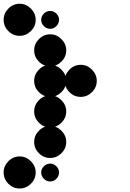

<svg xmlns="http://www.w3.org/2000/svg" viewBox="-24 -858 711 1048"><path d="M250 35Q269.2 35 283.8 49.6Q298.3 64.2 298.3 83.3Q298.3 103.3 283.8 117.9Q269.2 132.5 250 132.5Q230 132.5 215.4 117.9Q200.8 103.3 200.8 83.3Q200.8 64.2 215.4 49.6Q230 35 250 35ZM83.3 -4.2Q118.3 -4.2 144.6 22.1Q170.8 48.3 170.8 83.3Q170.8 119.2 144.6 145Q118.3 170.8 83.3 170.8Q47.5 170.8 21.7 145Q-4.2 119.2 -4.2 83.3Q-4.2 48.3 21.7 22.1Q47.5 -4.2 83.3 -4.2ZM250 -170.8Q285 -170.8 311.2 -144.6Q337.5 -118.3 337.5 -83.3Q337.5 -47.5 311.2 -21.7Q285 4.2 250 4.2Q214.2 4.2 188.3 -21.7Q162.5 -47.5 162.5 -83.3Q162.5 -118.3 188.3 -144.6Q214.2 -170.8 250 -170.8ZM250 -337.5Q285 -337.5 311.2 -311.2Q337.5 -285 337.5 -250Q337.5 -214.2 311.2 -188.3Q285 -162.5 250 -162.5Q214.2 -162.5 188.3 -188.3Q162.5 -214.2 162.5 -250Q162.5 -285 188.3 -311.2Q214.2 -337.5 250 -337.5ZM416.7 -504.2Q451.7 -504.2 477.9 -477.9Q504.2 -451.7 504.2 -416.7Q504.2 -380.8 477.9 -355Q451.7 -329.2 416.7 -329.2Q380.8 -329.2 355 -355Q329.2 -380.8 329.2 -416.7Q329.2 -451.7 355 -477.9Q380.8 -504.2 416.7 -504.2ZM250 -504.2Q285 -504.2 311.2 -477.9Q337.5 -451.7 337.5 -416.7Q337.5 -380.8 311.2 -355Q285 -329.2 250 -329.2Q214.2 -329.2 188.3 -355Q162.5 -380.8 162.5 -416.7Q162.5 -451.7 188.3 -477.9Q214.2 -504.2 250 -504.2ZM250 -670.8Q285 -670.8 311.2 -644.6Q337.5 -618.3 337.5 -583.3Q337.5 -547.5 311.2 -521.7Q285 -495.8 250 -495.8Q214.2 -495.8 188.3 -521.7Q162.5 -547.5 162.5 -583.3Q162.5 -618.3 188.3 -644.6Q214.2 -670.8 250 -670.8ZM250 -798.3Q269.2 -798.3 283.8 -783.8Q298.3 -769.2 298.3 -750Q298.3 -730 283.8 -715.4Q269.2 -700.8 250 -700.8Q230 -700.8 215.4 -715.4Q200.8 -730 200.8 -750Q200.8 -769.2 215.4 -783.8Q230 -798.3 250 -798.3ZM83.3 -837.5Q118.3 -837.5 144.6 -811.3Q170.8 -785 170.8 -750Q170.8 -714.2 144.6 -688.3Q118.3 -662.5 83.3 -662.5Q47.5 -662.5 21.7 -688.3Q-4.2 -714.2 -4.2 -750Q-4.2 -785 21.7 -811.3Q47.5 -837.5 83.3 -837.5Z"/></svg>

Font: 0xA000-Dots-Mono
Style: Dots-Mono
Weight: 400
Version: Version 0.1